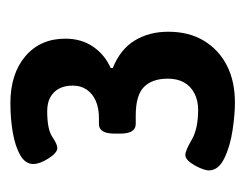

<svg xmlns="http://www.w3.org/2000/svg" viewBox="-70 -678 461 360"><g transform="rotate(-90 160.0 -497.5)"><path d="M147 -708Q202 -708 235 -680Q268 -652 268 -605Q268 -575 253 -553Q238 -531 213 -520V-516Q248 -502 264.5 -475Q281 -448 281 -412Q281 -373 264 -345Q247 -317 217.5 -302Q188 -287 148 -287Q126 -287 96 -291.5Q66 -296 43.5 -307Q21 -318 21 -336Q21 -342 25.5 -352.5Q30 -363 36.5 -371.5Q43 -380 50 -380Q58 -380 78.5 -368Q99 -356 135 -356Q152 -356 165.5 -363Q179 -370 186 -382.5Q193 -395 193 -413Q193 -442 177.5 -457.5Q162 -473 124 -473H108Q90 -473 90 -502V-513Q90 -542 108 -542H119Q138 -542 151.5 -548Q165 -554 172.5 -565Q180 -576 180 -591Q180 -606 174.5 -616.5Q169 -627 158.5 -633Q148 -639 132 -639Q98 -639 84 -629.5Q70 -620 63 -620Q54 -620 43.5 -636.5Q33 -653 33 -665Q33 -680 49.5 -689.5Q66 -699 92 -703.5Q118 -708 147 -708Z"/></g></svg>

Font: Asap VF Beta
Style: Regular
Weight: 400
Designer: Pablo Cosgaya
Foundry: Pablo Cosgaya
Version: Version 1.007